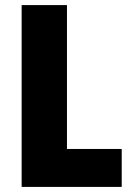

<svg xmlns="http://www.w3.org/2000/svg" viewBox="-20 -734 519 754"><path d="M65 0V-714H243V-149H458V0Z"/></svg>

Font: Noto Sans Bengali Condensed Black
Style: Regular
Weight: 900
Width: 3
Designer: Joana Ranito - Universal Thirst; Jelle Bosma - Monotype Design Team
Foundry: Universal Thirst ehf.
Version: Version 3.000; ttfautohint (v1.8.4.7-5d5b)